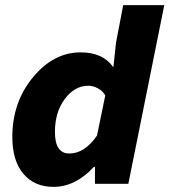

<svg xmlns="http://www.w3.org/2000/svg" viewBox="-20 -716 660 748"><path d="M188 12Q114 12 71 -39Q28 -90 28 -182Q28 -318 108.5 -415Q189 -512 294 -512Q380 -512 420 -456H422L432 -550L460 -696H620L480 0H350V-66H346Q274 12 188 12ZM250 -118Q310 -118 358 -188L390 -344Q380 -362 361 -372Q342 -382 324 -382Q271 -382 232.5 -330.5Q194 -279 194 -202Q194 -118 250 -118Z"/></svg>

Font: TypoPRO Source Code Pro
Style: Italic
Weight: 900
Italic angle: -11°
Monospace: yes
Designer: Paul D. Hunt, Teo Tuominen
Foundry: Adobe Systems Incorporated
Version: Version 1.030;PS 1.0;hotconv 1.0.84;makeotf.lib2.5.63406